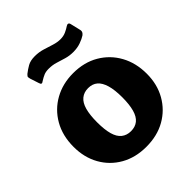

<svg xmlns="http://www.w3.org/2000/svg" viewBox="-208 -877 1016 1016"><g transform="rotate(-45 300.0 -368.5)"><path d="M299 10Q218 10 156.5 -25Q95 -60 60.5 -121.5Q26 -183 26 -262Q26 -346 62 -408.5Q98 -471 160 -505.5Q222 -540 300 -540Q382 -540 443.5 -504Q505 -468 539.5 -405.5Q574 -343 574 -262Q574 -183 539 -121.5Q504 -60 442.5 -25Q381 10 299 10ZM300 -106Q332 -106 353 -123Q374 -140 384 -176Q394 -212 394 -266Q394 -321 383.5 -357Q373 -393 352.5 -410.5Q332 -428 300 -428Q269 -428 247.5 -410.5Q226 -393 216 -357Q206 -321 206 -266Q206 -211 216 -175.5Q226 -140 247.5 -123Q269 -106 300 -106ZM476 -646Q461 -636 436 -627Q411 -618 380 -618Q352 -618 326.5 -625.5Q301 -633 277 -640.5Q253 -648 225 -648Q204 -648 189.5 -642Q175 -636 156 -624Q149 -618 143.5 -619Q138 -620 135 -631L119 -680Q117 -687 116.5 -693Q116 -699 126 -708Q145 -723 166 -735Q187 -747 220 -747Q251 -747 278.5 -738.5Q306 -730 331.5 -722Q357 -714 380 -714Q403 -714 421.5 -722.5Q440 -731 453 -740Q460 -745 466.5 -743.5Q473 -742 475 -732L489 -673Q492 -658 476 -646Z"/></g></svg>

Font: Libre Franklin Thin ExtraBold
Style: Regular
Weight: 800
Version: Version 3.000